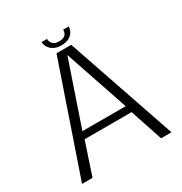

<svg xmlns="http://www.w3.org/2000/svg" viewBox="-178 -901 979 1032"><g transform="rotate(-30 311.5 -384.5)"><path d="M33.5 0H98.5L165.5 -201H457L524 0H588.5L357 -676.5H265.5ZM177 -244.5 311 -638H312L445.5 -244.5ZM310 -700Q338 -700 356.8 -709.8Q375.5 -719.5 385 -735.2Q394.5 -751 394.5 -769H360.5Q360.5 -757.5 356 -747.2Q351.5 -737 340.5 -731Q329.5 -725 310 -725Q292.5 -725 281.5 -731.2Q270.5 -737.5 265.2 -747.2Q260 -757 260 -769H226.5Q226.5 -751 236.8 -735.2Q247 -719.5 265.5 -709.8Q284 -700 310 -700Z"/></g></svg>

Font: Anybody Light
Style: Regular
Weight: 300
Designer: Tyler Finck
Foundry: Etcetera Type Company
Version: Version 1.111; ttfautohint (v1.8.4)